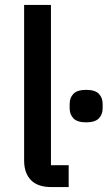

<svg xmlns="http://www.w3.org/2000/svg" viewBox="-20 -760 437 780"><path d="M189 0Q133 0 105.5 -28.5Q78 -57 78 -108V-740H187V-89H259V0ZM330 -263Q294 -263 278.5 -279Q263 -295 263 -320V-338Q263 -363 278.5 -379Q294 -395 330 -395Q366 -395 381.5 -379Q397 -363 397 -338V-320Q397 -295 381.5 -279Q366 -263 330 -263Z"/></svg>

Font: IBM Plex Sans Devanagari Medium
Style: Regular
Weight: 500
Designer: Mike Abbink, Paul van der Laan, Pieter van Rosmalen, Erin McLaughlin
Foundry: Bold Monday
Version: Version 1.1